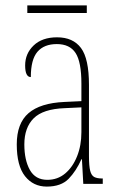

<svg xmlns="http://www.w3.org/2000/svg" viewBox="-20 -680 440 710"><path d="M153 10Q103 10 72.5 -28.5Q42 -67 42 -146Q42 -224 85.5 -261.5Q129 -299 218 -303L281 -306V-371Q281 -451 259.5 -484Q238 -517 190 -517Q143 -517 118.5 -488.5Q94 -460 94 -395Q73 -395 73 -438Q73 -482 104.5 -512Q136 -542 191 -542Q250 -542 279.5 -502.5Q309 -463 309 -366V-103Q309 -66 313.5 -48.5Q318 -31 328.5 -25.5Q339 -20 358 -20H360V0H288L283 -91H281Q262 -48 234 -19Q206 10 153 10ZM155 -15Q193 -15 221 -38.5Q249 -62 265 -102Q281 -142 281 -191V-283L219 -280Q139 -277 104.5 -242.5Q70 -208 70 -146Q70 -88 90.5 -51.5Q111 -15 155 -15ZM81 -632V-660H301V-632Z"/></svg>

Font: Noto Serif Myanmar ExtraCondensed Thin
Style: Regular
Weight: 100
Width: 2
Designer: Ben Mitchell and the Monotype Design Team
Foundry: Monotype Imaging Inc.
Version: Version 2.106; ttfautohint (v1.8.4.7-5d5b)